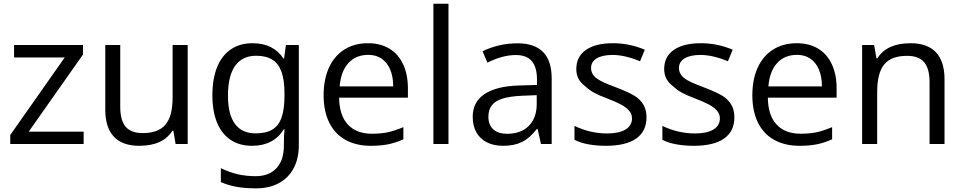

<svg xmlns="http://www.w3.org/2000/svg" viewBox="-20 -780 5217 1040"><path d="M433.1 0H35.6V-48.8L330.6 -468.8H56.2V-536.1H429.7V-484.9L135.7 -66.9H433.1Z M550.3 -186V-536.1H631.3V-202.1Q631.3 -127.9 660.6 -93.5Q689.9 -59.1 752.9 -59.1Q836.4 -59.1 875 -103.5Q895.5 -127 905.3 -164.3Q915 -201.7 915 -254.9V-536.1H996.6V0H931.2L918.9 -72.3H914.1Q863.3 9.8 733.9 9.8Q643.1 9.8 596.7 -39.8Q550.3 -89.4 550.3 -186Z M1176.3 206.5V130.9Q1222.2 153.3 1267.6 163.8Q1313 174.3 1364.7 174.3Q1437 174.3 1477.3 131.1Q1517.6 87.9 1517.6 9.3Q1517.6 -50.8 1521 -80.1H1517.6Q1461.9 9.8 1345.2 9.8Q1277.8 9.8 1229.5 -22.2Q1181.2 -54.2 1155.8 -115.5Q1130.4 -176.8 1130.4 -263.7Q1130.4 -353 1156 -416.3Q1181.6 -479.5 1230.5 -512.7Q1279.3 -545.9 1348.1 -545.9Q1460.4 -545.9 1515.6 -462.9H1518.6L1528.8 -536.1H1598.6V6.8Q1598.6 78.1 1570.8 130.9Q1543 183.6 1490.7 211.9Q1438.5 240.2 1367.7 240.2Q1309.1 240.2 1263.9 232.4Q1218.8 224.6 1176.3 206.5ZM1521 -263.2V-272.9Q1521 -345.7 1504.9 -390.6Q1488.8 -435.5 1455.1 -456.8Q1421.4 -478 1367.7 -478Q1292.5 -478 1253.7 -423.3Q1214.8 -368.7 1214.8 -262.2Q1214.8 -160.2 1252.7 -108.9Q1290.5 -57.6 1364.3 -57.6Q1420.9 -57.6 1455.1 -78.1Q1489.3 -98.6 1505.1 -143.6Q1521 -188.5 1521 -263.2Z M1732.9 -264.2Q1732.9 -350.1 1762 -413.8Q1791 -477.5 1845.5 -511.7Q1899.9 -545.9 1973.6 -545.9Q2040.5 -545.9 2089.1 -516.6Q2137.7 -487.3 2163.6 -431.9Q2189.5 -376.5 2189.5 -300.8V-251H1816.9Q1817.9 -156.2 1863.8 -106Q1909.7 -55.7 1994.1 -55.7Q2042 -55.7 2078.1 -63Q2114.3 -70.3 2165 -91.3V-25.4Q2121.1 -5.9 2080.8 2Q2040.5 9.8 1988.8 9.8Q1908.7 9.8 1851.1 -22.5Q1793.5 -54.7 1763.2 -116.2Q1732.9 -177.7 1732.9 -264.2ZM1975.1 -482.9Q1908.2 -482.9 1867.4 -438.7Q1826.7 -394.5 1819.8 -312H2109.9Q2109.9 -364.7 2093.5 -403.3Q2077.1 -441.9 2046.9 -462.4Q2016.6 -482.9 1975.1 -482.9Z M2409.2 0H2327.6V-759.8H2409.2Z M2910.2 0 2892.1 -81.5H2888.2Q2849.1 -31.7 2807.4 -11Q2765.6 9.8 2706.1 9.8Q2654.3 9.8 2617.2 -9Q2580.1 -27.8 2560.3 -63.2Q2540.5 -98.6 2540.5 -147.5Q2540.5 -227.5 2604.2 -270.3Q2668 -313 2789.6 -316.9L2888.7 -319.8V-348.6Q2888.7 -415.5 2860.8 -448.7Q2833 -481.9 2773.4 -481.9Q2703.1 -481.9 2620.1 -440.9L2593.8 -502.4Q2682.6 -545.4 2783.2 -545.4Q2968.3 -545.4 2968.3 -355.5V0ZM2887.2 -214.4V-264.6L2806.2 -261.2Q2741.2 -258.3 2701.7 -245.8Q2662.1 -233.4 2643.8 -209.2Q2625.5 -185.1 2625.5 -147.5Q2625.5 -103.5 2652.1 -79.3Q2678.7 -55.2 2727.5 -55.2Q2776.4 -55.2 2812.3 -74.2Q2848.1 -93.3 2867.7 -129.4Q2887.2 -165.5 2887.2 -214.4Z M3091.8 -22.5V-98.1Q3132.8 -78.1 3177.7 -67.6Q3222.7 -57.1 3267.6 -57.1Q3333.5 -57.1 3368.4 -78.6Q3403.3 -100.1 3403.3 -138.7Q3403.3 -162.6 3387 -181.2Q3370.6 -199.7 3342.3 -214.6Q3314 -229.5 3269 -246.6Q3223.6 -263.7 3198.2 -277.6Q3172.9 -291.5 3153.8 -309.6Q3127.4 -328.6 3114.5 -351.8Q3101.6 -375 3101.6 -405.8Q3101.6 -473.1 3153.6 -509.5Q3205.6 -545.9 3299.8 -545.9Q3390.1 -545.9 3472.7 -510.7L3446.8 -448.2Q3364.3 -482.4 3297.9 -482.4Q3243.7 -482.4 3212.6 -464.1Q3181.6 -445.8 3181.6 -412.1Q3181.6 -380.4 3208 -358.4Q3225.1 -345.2 3249.3 -334.2Q3273.4 -323.2 3318.4 -306.2Q3384.3 -281.2 3417 -261Q3449.7 -240.7 3466.3 -210.9Q3481.9 -182.6 3481.9 -145Q3481.9 -68.8 3426 -29.5Q3370.1 9.8 3261.2 9.8Q3212.9 9.8 3168.7 2Q3124.5 -5.9 3091.8 -22.5Z M3567.9 -22.5V-98.1Q3608.9 -78.1 3653.8 -67.6Q3698.7 -57.1 3743.7 -57.1Q3809.6 -57.1 3844.5 -78.6Q3879.4 -100.1 3879.4 -138.7Q3879.4 -162.6 3863 -181.2Q3846.7 -199.7 3818.4 -214.6Q3790 -229.5 3745.1 -246.6Q3699.7 -263.7 3674.3 -277.6Q3648.9 -291.5 3629.9 -309.6Q3603.5 -328.6 3590.6 -351.8Q3577.6 -375 3577.6 -405.8Q3577.6 -473.1 3629.6 -509.5Q3681.6 -545.9 3775.9 -545.9Q3866.2 -545.9 3948.7 -510.7L3922.9 -448.2Q3840.3 -482.4 3773.9 -482.4Q3719.7 -482.4 3688.7 -464.1Q3657.7 -445.8 3657.7 -412.1Q3657.7 -380.4 3684.1 -358.4Q3701.2 -345.2 3725.3 -334.2Q3749.5 -323.2 3794.4 -306.2Q3860.4 -281.2 3893.1 -261Q3925.8 -240.7 3942.4 -210.9Q3958 -182.6 3958 -145Q3958 -68.8 3902.1 -29.5Q3846.2 9.8 3737.3 9.8Q3689 9.8 3644.8 2Q3600.6 -5.9 3567.9 -22.5Z M4055.2 -264.2Q4055.2 -350.1 4084.2 -413.8Q4113.3 -477.5 4167.7 -511.7Q4222.2 -545.9 4295.9 -545.9Q4362.8 -545.9 4411.4 -516.6Q4460 -487.3 4485.8 -431.9Q4511.7 -376.5 4511.7 -300.8V-251H4139.2Q4140.1 -156.2 4186 -106Q4231.9 -55.7 4316.4 -55.7Q4364.3 -55.7 4400.4 -63Q4436.5 -70.3 4487.3 -91.3V-25.4Q4443.4 -5.9 4403.1 2Q4362.8 9.8 4311 9.8Q4231 9.8 4173.3 -22.5Q4115.7 -54.7 4085.4 -116.2Q4055.2 -177.7 4055.2 -264.2ZM4297.4 -482.9Q4230.5 -482.9 4189.7 -438.7Q4148.9 -394.5 4142.1 -312H4432.1Q4432.1 -364.7 4415.8 -403.3Q4399.4 -441.9 4369.1 -462.4Q4338.9 -482.9 4297.4 -482.9Z M4649.9 -536.1H4714.8L4727.5 -464.4H4732.4Q4783.7 -545.9 4912.6 -545.9Q5003.4 -545.9 5049.8 -496.6Q5096.2 -447.3 5096.2 -350.1V0H5015.1V-334.5Q5015.1 -408.7 4985.6 -443.1Q4956.1 -477.5 4893.6 -477.5Q4850.6 -477.5 4820.1 -466.3Q4789.6 -455.1 4770 -431.6Q4731.4 -385.7 4731.4 -281.2V0H4649.9Z"/></svg>

Font: Viking Open Sans
Style: Regular
Weight: 400
Foundry: Ascender Corporation
Version: Version 2.001